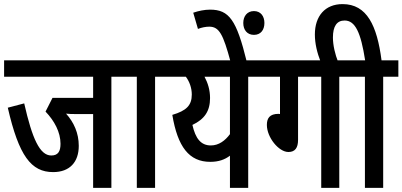

<svg xmlns="http://www.w3.org/2000/svg" viewBox="-20 -916 1962 936"><path d="M523 -542H597V-622H0V-542H434V-439H236L202 -372C245 -327 275 -272 275 -215C275 -178 263 -158 230 -158C174 -158 137 -240 98 -412L18 -391C72 -156 132 -77 239 -77C320 -77 364 -126 364 -205C364 -267 340 -320 302 -362C317 -360 333 -360 348 -360H434V0H523Z M736 -542H810V-622H585V-542H647V0H736Z M1264 -622H798V-542H886C904 -518 915 -487 915 -455C915 -402 888 -376 820 -356C846 -200 902 -127 1005 -127C1046 -127 1076 -138 1101 -157V0H1190V-542H1264ZM918 -307C977 -335 1004 -374 1004 -438C1004 -478 993 -512 977 -542H1101V-262C1078 -231 1047 -207 1008 -207C959 -207 933 -241 918 -307Z M1104 -615H1183C1133 -819 1097 -869 1004 -869C977 -869 948 -863 922 -854L945 -775C963 -782 983 -786 1000 -786C1049 -786 1068 -748 1104 -615ZM1166 -804C1166 -770 1185 -746 1218 -746C1251 -746 1269 -770 1269 -804C1269 -837 1251 -862 1218 -862C1185 -862 1166 -837 1166 -804Z M1433 -542H1546V0H1634V-542H1709V-622H1252V-542H1345V-360L1338 -361C1294 -361 1281 -339 1281 -307C1281 -246 1339 -175 1386 -175C1419 -175 1433 -196 1433 -234Z M1848 -542H1922V-622H1840C1818 -791 1769 -896 1650 -896C1565 -896 1515 -838 1515 -748C1515 -703 1526 -659 1543 -615H1628C1614 -650 1603 -695 1603 -733C1603 -788 1622 -816 1660 -816C1712 -816 1739 -757 1760 -622H1697V-542H1759V0H1848Z"/></svg>

Font: Noto Sans Devanagari ExtraCondensed Medium
Style: Regular
Weight: 500
Width: 2
Designer: Jelle Bosma - Monotype Design Team
Foundry: Monotype Imaging Inc.
Version: Version 2.004